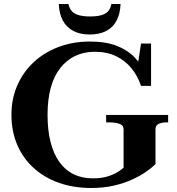

<svg xmlns="http://www.w3.org/2000/svg" viewBox="-20 -927 880 957"><path d="M755 -282V-109Q737 -91 707.5 -70.5Q678 -50 637.5 -31.5Q597 -13 546 -1.5Q495 10 435 10Q346 10 273 -16Q200 -42 147 -90.5Q94 -139 65.5 -206Q37 -273 37 -355Q37 -435 66.5 -502Q96 -569 149 -618Q202 -667 273.5 -693.5Q345 -720 429 -720Q507 -720 562 -698.5Q617 -677 652 -640Q687 -603 706 -555L662 -574L683 -710H733V-499H683Q666 -549 635 -587Q604 -625 558.5 -647Q513 -669 452 -669Q398 -669 354.5 -648Q311 -627 280 -587.5Q249 -548 233 -489.5Q217 -431 217 -355Q217 -278 232 -219Q247 -160 276 -119.5Q305 -79 347 -58.5Q389 -38 442 -38Q485 -38 516 -47.5Q547 -57 566.5 -69.5Q586 -82 596 -91V-282Q596 -303 575 -310Q554 -317 522 -317H509V-354H818V-317H809Q788 -317 771.5 -310Q755 -303 755 -282ZM427 -755Q475 -755 509 -772.5Q543 -790 561 -824Q579 -858 581 -907H535Q531 -884 518.5 -870.5Q506 -857 484 -851Q462 -845 429 -845Q397 -845 374.5 -851Q352 -857 339 -870.5Q326 -884 321 -907H273Q275 -858 293.5 -824Q312 -790 346 -772.5Q380 -755 427 -755Z"/></svg>

Font: Roboto Serif 120pt Expanded SemiBold
Style: Regular
Weight: 600
Width: 7
Designer: Greg Gazdowicz
Foundry: Commercial Type
Version: Version 1.008